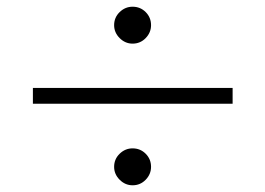

<svg xmlns="http://www.w3.org/2000/svg" viewBox="-20 -648 790 572"><path d="M430 -151Q430 -129 414 -112.5Q398 -96 375 -96Q353 -96 336.5 -112.5Q320 -129 320 -151Q320 -174 336.5 -190Q353 -206 375 -206Q398 -206 414 -190Q430 -174 430 -151ZM673 -339H78V-386H673ZM430 -573Q430 -551 414 -534.5Q398 -518 375 -518Q353 -518 336.5 -534.5Q320 -551 320 -573Q320 -596 336.5 -612Q353 -628 375 -628Q398 -628 414 -612Q430 -596 430 -573Z"/></svg>

Font: Kaisei Decol
Style: Regular
Weight: 400
Designer: Font-Kai, 金井和夫
Foundry: KAZUO KANAI
Version: Version 5.003